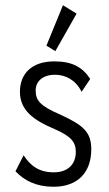

<svg xmlns="http://www.w3.org/2000/svg" viewBox="-20 -702 415 732"><path d="M191 -507 272 -650 220 -682 157 -528ZM184 10C276 10 328 -44 328 -133C328 -201 294 -226 210 -265C133 -298 116 -319 116 -357C116 -392 143 -417 190 -417C230 -417 269 -397 291 -352L324 -401C294 -447 254 -468 187 -468C100 -468 56 -420 56 -352C56 -282 107 -244 188 -210C249 -183 269 -162 269 -123C269 -74 237 -45 185 -45C129 -45 96 -70 70 -110L39 -49C73 -13 119 10 184 10Z"/></svg>

Font: Inconsolata Condensed
Style: Regular
Weight: 400
Width: 3
Monospace: yes
Designer: Raph Levien, Cyreal, Brenton Simpson
Foundry: Raph Levien, Cyreal, Google
Version: Version 3.100